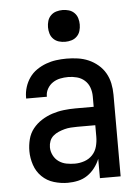

<svg xmlns="http://www.w3.org/2000/svg" viewBox="-53 -781 607 831"><g transform="rotate(-5 250.0 -365.5)"><path d="M208 8Q178 8 148 -1Q118 -10 96 -31.5Q74 -53 64 -83Q54 -113 54 -143Q54 -169 60.5 -194.5Q67 -220 83 -240Q99 -260 121 -274Q143 -288 167.5 -296Q192 -304 217.5 -307Q243 -310 269 -310H348V-355Q348 -375 341.5 -393.5Q335 -412 320.5 -425Q306 -438 287 -443Q268 -448 249 -448Q231 -448 214 -444.5Q197 -441 182.5 -431.5Q168 -422 159 -406.5Q150 -391 150 -374V-371H60V-376Q60 -399 67 -421Q74 -443 87 -461.5Q100 -480 119 -493Q138 -506 159.5 -514Q181 -522 203.5 -525Q226 -528 249 -528Q273 -528 297.5 -524.5Q322 -521 344 -511.5Q366 -502 385 -486Q404 -470 416 -449Q428 -428 433 -404Q438 -380 438 -355V0H348V-84Q340 -64 326 -45.5Q312 -27 293.5 -14.5Q275 -2 253 3Q231 8 208 8ZM246 -72Q267 -72 287.5 -79Q308 -86 322.5 -101.5Q337 -117 342.5 -138Q348 -159 348 -180V-230H269Q255 -230 241 -229Q227 -228 214 -224.5Q201 -221 188 -215.5Q175 -210 164.5 -201Q154 -192 149 -179Q144 -166 144 -152Q144 -134 152.5 -117Q161 -100 176 -89.5Q191 -79 209 -75.5Q227 -72 246 -72ZM250 -601Q236 -601 222.5 -605Q209 -609 199 -619Q189 -629 185 -642.5Q181 -656 181 -670Q181 -684 185 -697.5Q189 -711 199 -721Q209 -731 222.5 -735Q236 -739 250 -739Q264 -739 277.5 -735Q291 -731 301 -721Q311 -711 315 -697.5Q319 -684 319 -670Q319 -656 315 -642.5Q311 -629 301 -619Q291 -609 277.5 -605Q264 -601 250 -601Z"/></g></svg>

Font: Iosevka Custom Medium
Style: Regular
Weight: 500
Monospace: yes
Designer: Belleve Invis
Foundry: Belleve Invis
Version: Version 32.5.0; ttfautohint (v1.8.4)